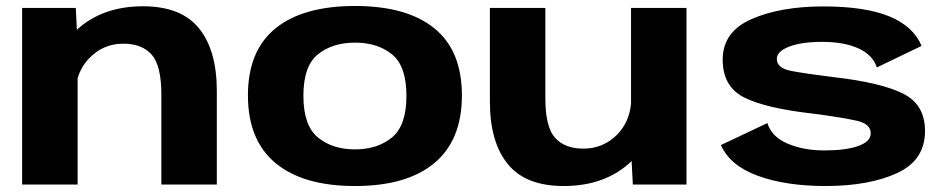

<svg xmlns="http://www.w3.org/2000/svg" viewBox="-20 -617 3162 642"><path d="M54 0V-590.5H233.5L237 -517.5Q322.5 -596 458.5 -596Q585.5 -596 645.2 -522.5Q705 -449 705 -312.5V0H519.5V-301.5Q519.5 -398 487 -434.5Q454.5 -471 392 -471Q325.5 -471 278.5 -422.5Q250.5 -393.5 239.5 -355V0Z M1167 5Q993.5 5 901.2 -71.8Q809 -148.5 809 -298Q809 -447.5 901.2 -522.2Q993.5 -597 1167 -597Q1340.5 -597 1432.5 -522.2Q1524.5 -447.5 1524.5 -298Q1524.5 -148.5 1432.5 -71.8Q1340.5 5 1167 5ZM1167 -117.5Q1242 -117.5 1290.5 -157.2Q1339 -197 1339 -296.5Q1339 -396.5 1290.5 -435.5Q1242 -474.5 1167 -474.5Q1092 -474.5 1043.2 -435.5Q994.5 -396.5 994.5 -296.5Q994.5 -197 1043.2 -157.2Q1092 -117.5 1167 -117.5Z M2096 0 2092 -78.5Q2005.5 5 1864.5 5Q1737.5 5 1677.8 -68.5Q1618 -142 1618 -278V-590.5H1803.5V-289Q1803.5 -192.5 1836 -156.2Q1868.5 -120 1931 -120Q1997.5 -120 2044.5 -168Q2084.5 -209.5 2090 -270.5V-590.5H2275.5V0Z M2740 5Q2608 5 2514.5 -29Q2421 -63 2390.5 -132L2546 -205.5Q2559.5 -160 2613 -137Q2666.5 -114 2736.5 -114Q2809 -114 2850.2 -129Q2891.5 -144 2891.5 -171Q2891.5 -202.5 2846.2 -213Q2801 -223.5 2703 -236.5Q2541.5 -254.5 2469 -290.8Q2396.5 -327 2396.5 -417.5Q2396.5 -511 2493 -553.2Q2589.5 -595.5 2733 -595.5Q2872 -595.5 2953 -562.5Q3034 -529.5 3061.5 -463.5L2912 -391.5Q2898.5 -433 2850.8 -455Q2803 -477 2729 -477Q2659.5 -477 2618.5 -461Q2577.5 -445 2577.5 -420Q2577.5 -389 2626 -379.8Q2674.5 -370.5 2768 -359Q2922.5 -341.5 2997.8 -305Q3073 -268.5 3073 -179Q3073 -81 2979.2 -38Q2885.5 5 2740 5Z"/></svg>

Font: Anybody ExtraExpanded Regular
Style: Bold
Weight: 700
Width: 8
Designer: Tyler Finck
Foundry: Etcetera Type Company
Version: Version 1.010; ttfautohint (v1.8.3) -l 8 -r 50 -G 200 -x 14 